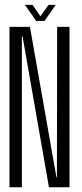

<svg xmlns="http://www.w3.org/2000/svg" viewBox="-20 -788 344 808"><path d="M20 0H72V-634.5H75L186 0H272.5V-675H220.5L219.5 -42H217.5L106 -675H20ZM132 -700H167.5L214.5 -767.5H184.5L150 -719.5L117 -767.5H85Z"/></svg>

Font: Anybody ExtraCondensed Light
Style: Regular
Weight: 300
Width: 2
Version: Version 1.113;gftools[0.9.25]